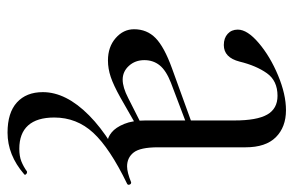

<svg xmlns="http://www.w3.org/2000/svg" viewBox="-158 -360 797 522"><g transform="rotate(90 241.0 -98.5)"><path d="M365 8Q353 8 339.5 -3Q326 -14 316.5 -37Q307 -60 307 -95V-337Q307 -398 291 -426Q275 -454 240 -454Q199 -454 178.5 -425Q158 -396 147 -351Q136 -308 102 -308Q83 -308 71.5 -318.5Q60 -329 60 -346Q60 -372 96.5 -403Q133 -434 184.5 -455.5Q236 -477 279 -477Q325 -477 352.5 -449.5Q380 -422 380 -367V-129Q380 -81 394 -63Q408 -45 432 -45Q448 -45 475 -56H476Q480 -56 481.5 -51.5Q483 -47 479 -45L373 6ZM59 -64Q59 -99 83 -122.5Q107 -146 165 -167L325 -225L328 -211L204 -164Q171 -151 157 -133.5Q143 -116 143 -92Q143 -67 158.5 -50Q174 -33 196 -33Q217 -33 246 -48L335 -93L336 -79L245 -27Q211 -8 188.5 -0.5Q166 7 144 7Q107 7 83 -14Q59 -35 59 -64ZM299 153Q299 200 320.5 224Q342 248 384 248Q404 248 418 242.5Q432 237 446 227H448Q451 227 453.5 230Q456 233 453 235Q401 280 340 280Q286 280 258 254.5Q230 229 230 184Q230 121 293 58.5Q356 -4 473 -55L479 -45Q382 2 340.5 47Q299 92 299 153Z"/></g></svg>

Font: Cormorant Unicase Medium
Style: Regular
Weight: 500
Designer: Christian Thalmann (Catharsis Fonts)
Foundry: Catharsis Fonts
Version: Version 4.000